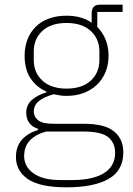

<svg xmlns="http://www.w3.org/2000/svg" viewBox="-20 -587 568 819"><path d="M506 63Q506 140 443.5 176Q381 212 264 212Q150 212 99 177Q48 142 48 83Q48 38 73 9.5Q98 -19 143 -33V-37Q92 -54 92 -106Q92 -141 117.5 -162Q143 -183 178 -193V-196Q134 -216 109.5 -254Q85 -292 85 -349Q85 -388 97.5 -419.5Q110 -451 133 -473.5Q156 -496 189 -508Q222 -520 263 -520Q329 -520 371 -490V-530Q371 -567 406 -567H503V-536H395V-472Q418 -449 430.5 -418Q443 -387 443 -349Q443 -311 430 -279.5Q417 -248 393.5 -225.5Q370 -203 337 -190.5Q304 -178 264 -178Q249 -178 236 -180Q223 -182 209 -185Q168 -174 146 -156Q124 -138 124 -111Q124 -90 142 -74.5Q160 -59 209 -59H338Q427 -59 466.5 -26.5Q506 6 506 63ZM471 65Q471 22 441.5 -2Q412 -26 336 -26H177Q135 -15 109 10.5Q83 36 83 79Q83 124 123 152.5Q163 181 236 181H291Q331 181 364 174Q397 167 421 153Q445 139 458 117Q471 95 471 65ZM264 -209Q330 -209 367 -243Q404 -277 404 -331V-367Q404 -421 367 -455Q330 -489 264 -489Q197 -489 160.5 -455Q124 -421 124 -367V-331Q124 -277 161 -243Q198 -209 264 -209Z"/></svg>

Font: IBM Plex Sans KR ExtraLight
Style: Regular
Weight: 200
Designer: Mike Abbink; Paul van der Laan; Pieter van Rosmalen; Wujin Sim; Chorong Kim; Dohee Lee;
Foundry: Sandoll Inc.
Version: Version 1.001